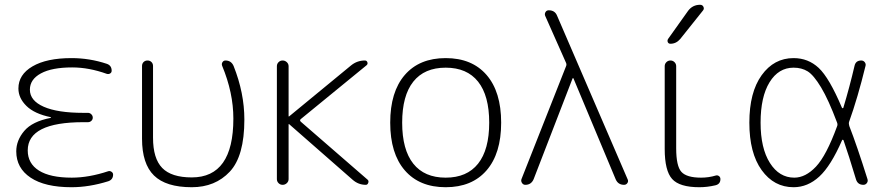

<svg xmlns="http://www.w3.org/2000/svg" viewBox="-20 -773 3702 803"><path d="M279 10Q168 10 108 -30Q48 -70 48 -140Q48 -186 81.5 -225.5Q115 -265 192 -280Q193 -280 193 -282Q193 -283 192 -283Q124 -297 90.5 -330Q57 -363 57 -403Q57 -461 116 -495.5Q175 -530 279 -530Q355 -530 427 -506Q447 -499 447 -477Q447 -470 441 -466Q435 -462 427 -464Q352 -491 282 -491Q197 -491 151 -466Q105 -441 105 -398Q105 -352 163 -326.5Q221 -301 329 -301H348Q356 -301 362 -295Q368 -289 368 -281Q368 -273 362 -267.5Q356 -262 348 -262H329Q96 -262 96 -144Q96 -89 143 -59.5Q190 -30 280 -30Q352 -30 433 -57Q440 -59 446.5 -54.5Q453 -50 453 -43Q453 -22 433 -15Q353 10 279 10Z M782 10Q674 10 624 -39Q574 -88 574 -193V-497Q574 -507 580.5 -513.5Q587 -520 597 -520Q607 -520 613.5 -513.5Q620 -507 620 -497V-197Q620 -110 658.5 -70.5Q697 -31 782 -31Q956 -31 956 -277Q956 -385 909 -498Q906 -506 910.5 -513Q915 -520 923 -520Q947 -520 957 -497Q1002 -384 1002 -273Q1002 -120 941 -55Q880 10 782 10Z M1138 -24V-496Q1138 -506 1145 -513Q1152 -520 1162 -520Q1172 -520 1179.5 -513Q1187 -506 1187 -496V-287Q1187 -286 1188 -286H1189L1449 -500Q1474 -520 1506 -520Q1514 -520 1516.5 -512.5Q1519 -505 1513 -500L1238 -275Q1232 -270 1238 -264L1518 -21Q1523 -16 1520 -8Q1517 0 1510 0Q1479 0 1455 -21L1189 -254H1188Q1187 -254 1187 -253V-24Q1187 -14 1179.5 -7Q1172 0 1162 0Q1152 0 1145 -7Q1138 -14 1138 -24Z M1979.5 -431.5Q1933 -490 1844 -490Q1755 -490 1708.5 -431.5Q1662 -373 1662 -260Q1662 -147 1708.5 -88.5Q1755 -30 1844 -30Q1933 -30 1979.5 -88.5Q2026 -147 2026 -260Q2026 -373 1979.5 -431.5ZM2015 -60.5Q1954 10 1844 10Q1734 10 1673 -60.5Q1612 -131 1612 -260Q1612 -389 1673 -459.5Q1734 -530 1844 -530Q1954 -530 2015 -459.5Q2076 -389 2076 -260Q2076 -131 2015 -60.5Z M2177 0Q2168 0 2163 -8Q2158 -16 2161 -24L2347 -495Q2351 -503 2347 -511L2260 -707Q2257 -715 2261.5 -722.5Q2266 -730 2275 -730Q2301 -730 2310 -707L2605 -23Q2609 -15 2604 -7.5Q2599 0 2590 0Q2565 0 2555 -23L2378 -446H2376H2375L2212 -24Q2202 0 2177 0Z M2905 10Q2822 10 2791 -24.5Q2760 -59 2760 -150V-496Q2760 -506 2767 -513Q2774 -520 2784 -520Q2794 -520 2801 -513Q2808 -506 2808 -496V-153Q2808 -78 2830 -54Q2852 -30 2912 -30Q2944 -30 2974 -39Q2981 -41 2987 -36.5Q2993 -32 2993 -24Q2993 -3 2972 2Q2938 10 2905 10ZM2784 -590Q2776 -590 2773 -596.5Q2770 -603 2774 -610L2858 -728Q2877 -753 2908 -753Q2918 -753 2922 -744.5Q2926 -736 2920 -729L2825 -610Q2808 -590 2784 -590Z M3299 -490Q3236 -490 3198.5 -429Q3161 -368 3161 -260Q3161 -153 3200 -91.5Q3239 -30 3302 -30Q3349 -30 3392.5 -76Q3436 -122 3481 -245Q3484 -252 3481 -260Q3445 -356 3414 -407.5Q3383 -459 3358 -474.5Q3333 -490 3299 -490ZM3299 10Q3217 10 3165.5 -61.5Q3114 -133 3114 -260Q3114 -387 3165.5 -458.5Q3217 -530 3299 -530Q3360 -530 3404 -489Q3448 -448 3501 -323Q3502 -321 3504 -320.5Q3506 -320 3507 -322Q3533 -408 3554 -498Q3559 -520 3582 -520Q3591 -520 3596.5 -513Q3602 -506 3600 -498Q3567 -363 3531 -263Q3529 -256 3532 -246Q3564 -164 3608 -24Q3611 -15 3605.5 -7.5Q3600 0 3591 0Q3567 0 3560 -23Q3529 -126 3508 -186Q3507 -188 3505 -188.5Q3503 -189 3502 -187Q3455 -79 3406.5 -34.5Q3358 10 3299 10Z"/></svg>

Font: Rounded Mplus 1c Light
Style: Regular
Weight: 300
Version: Version 1.059.20150529